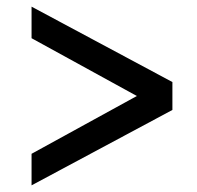

<svg xmlns="http://www.w3.org/2000/svg" viewBox="-20 -558 594 578"><path d="M75 0V-95L392 -269L75 -443V-538L499 -311V-227Z"/></svg>

Font: Plus Jakarta Display
Style: Regular
Weight: 400
Designer: Gumpita Rahayu
Foundry: Tokotype Studio
Version: Version 1.000;hotconv 1.0.109;makeotfexe 2.5.65596